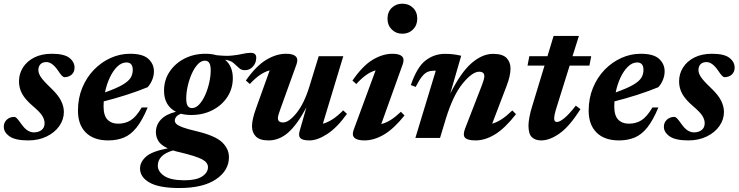

<svg xmlns="http://www.w3.org/2000/svg" viewBox="-26 -730 3908 1016"><path d="M50 -111.5Q55.5 -111.5 63 -104.2Q70.5 -97 87.5 -73Q105 -48.5 121 -39Q137 -29.5 153 -29.5Q178 -29.5 194 -42Q210 -54.5 210 -78Q210 -97 197.8 -117Q185.5 -137 146.5 -170Q107.5 -203.5 91 -233.8Q74.5 -264 74.5 -299.5Q74.5 -339.5 95.5 -372.8Q116.5 -406 155.5 -425.8Q194.5 -445.5 248.5 -445.5Q313 -445.5 340.8 -424Q368.5 -402.5 368.5 -372Q368.5 -349 353.2 -335.2Q338 -321.5 314.5 -321.5Q310 -321.5 302.5 -328.5Q295 -335.5 281 -356.5Q250.5 -401.5 219.5 -401.5Q199 -401.5 188 -390Q177 -378.5 177 -359Q177 -342.5 190 -322.5Q203 -302.5 242.5 -265Q282 -227.5 297 -197Q312 -166.5 312 -137.5Q312 -97.5 287.8 -63Q263.5 -28.5 220.8 -7.8Q178 13 123.5 13Q55 13 24.5 -8.5Q-6 -30 -6 -59Q-6 -82 10 -96.8Q26 -111.5 50 -111.5Z M755.5 -161.5Q727 -93 696.5 -55Q666 -17 629.5 -2Q593 13 547 13Q470 13 428.2 -28.5Q386.5 -70 386.5 -144.5Q386.5 -210 409.2 -265.2Q432 -320.5 471 -360.8Q510 -401 559.2 -423.2Q608.5 -445.5 662 -445.5Q730 -445.5 759.2 -418.5Q788.5 -391.5 788.5 -352.5Q788.5 -329 779.2 -306.8Q770 -284.5 755 -268.5Q704 -247.5 644 -228.2Q584 -209 523 -193.5Q522 -180.5 522 -168Q522 -118 543 -96.8Q564 -75.5 599 -75.5Q637 -75.5 666 -93.8Q695 -112 724 -161.5ZM643 -399.5Q617 -399.5 594.2 -377.2Q571.5 -355 554.8 -319Q538 -283 529.5 -241Q590 -262.5 621.8 -281Q653.5 -299.5 665 -318.2Q676.5 -337 676.5 -360Q676.5 -399.5 643 -399.5Z M924 265Q816 265 765.5 236.2Q715 207.5 715 161.5Q715 128 746 99.5Q777 71 862 55Q826 38.5 812.5 16.8Q799 -5 799 -31Q799 -69.5 826 -97.8Q853 -126 905 -138.5Q842 -171 842 -250.5Q842 -306 871.2 -350.2Q900.5 -394.5 950.2 -420Q1000 -445.5 1062 -445.5Q1093.5 -445.5 1119 -438Q1169.5 -432.5 1202.5 -436Q1235.5 -439.5 1258.2 -445Q1281 -450.5 1301 -450.5Q1330 -450.5 1330 -424.5Q1330 -397.5 1312.8 -378Q1295.5 -358.5 1269.5 -358.5Q1250.5 -358.5 1238 -370.8Q1225.5 -383 1209.8 -396.5Q1194 -410 1165 -414Q1206 -379.5 1206 -316.5Q1206 -261 1177 -216.8Q1148 -172.5 1098.2 -147Q1048.5 -121.5 986 -121.5Q956.5 -121.5 932 -128Q915 -122.5 907 -112.5Q899 -102.5 899 -91.5Q899 -82.5 907.5 -74Q916 -65.5 940.8 -56.2Q965.5 -47 1014.5 -35.5Q1113 -12 1149.2 22.8Q1185.5 57.5 1185.5 101.5Q1185.5 172.5 1116.8 218.8Q1048 265 924 265ZM989.5 -158Q1010 -158 1028 -177.2Q1046 -196.5 1059.8 -227.2Q1073.5 -258 1081.2 -292.8Q1089 -327.5 1089 -358Q1089 -385.5 1081.2 -397.2Q1073.5 -409 1058.5 -409Q1038.5 -409 1020.5 -389.8Q1002.5 -370.5 988.8 -339.8Q975 -309 967.2 -274.2Q959.5 -239.5 959.5 -209Q959.5 -181.5 967.2 -169.8Q975 -158 989.5 -158ZM809 147Q809 178 843.2 201Q877.5 224 950 224Q1012.5 224 1043.5 203.8Q1074.5 183.5 1074.5 154.5Q1074.5 129.5 1042.8 112.8Q1011 96 925 75.5Q905.5 71.5 889.5 66Q809 89.5 809 147Z M1559.5 -36.5 1595.5 -162Q1545.5 -68.5 1498.2 -27.8Q1451 13 1395.5 13Q1348.5 13 1328 -7.8Q1307.5 -28.5 1307.5 -62.5Q1307.5 -97.5 1329 -157L1401 -357.5Q1351 -345 1296 -285.5L1275 -304Q1329 -381 1382.5 -413.2Q1436 -445.5 1487.5 -445.5Q1563 -445.5 1543 -389.5L1457.5 -152.5Q1451 -134 1447.8 -123.2Q1444.5 -112.5 1444.5 -105Q1444.5 -82 1472 -82Q1503 -82 1543.5 -132.5Q1584 -183 1611.5 -273L1660.5 -432.5H1790.5L1682.5 -75.5Q1707 -81.5 1733.8 -98.8Q1760.5 -116 1790 -146L1810 -127.5Q1758.5 -55.5 1706.2 -21.2Q1654 13 1611.5 13Q1576.5 13 1564.2 1.8Q1552 -9.5 1559.5 -36.5Z M2024.5 -631Q2024.5 -666.5 2047 -688.5Q2069.5 -710.5 2103 -710.5Q2137 -710.5 2159.5 -688.5Q2182 -666.5 2182 -631Q2182 -596.5 2159.5 -574Q2137 -551.5 2103 -551.5Q2069.5 -551.5 2047 -574Q2024.5 -596.5 2024.5 -631ZM1845.5 -43 1961.5 -357.5Q1936 -350.5 1911.2 -332.8Q1886.5 -315 1859.5 -285.5L1839 -303.5Q1893 -382 1946.2 -413.8Q1999.5 -445.5 2050.5 -445.5Q2125.5 -445.5 2105 -389.5L1991.5 -73.5Q2016.5 -79.5 2041.8 -95.5Q2067 -111.5 2095.5 -138.5L2114.5 -119Q2058 -48.5 2005.8 -17.8Q1953.5 13 1903 13Q1824.5 13 1845.5 -43Z M2173.5 -270 2148 -280Q2180.5 -375 2226 -410Q2271.5 -445 2328 -445Q2352.5 -445 2371.5 -442.8Q2390.5 -440.5 2414.5 -435L2356.5 -234.5Q2412.5 -346.5 2469.2 -395.8Q2526 -445 2583 -445Q2633.5 -445 2654.5 -423.2Q2675.5 -401.5 2675.5 -367.5Q2675.5 -329.5 2655 -276L2578.5 -75.5Q2603.5 -82.5 2629.2 -99.5Q2655 -116.5 2685 -145.5L2704.5 -126Q2646.5 -51.5 2594 -19.2Q2541.5 13 2490.5 13Q2447.5 13 2434.8 -1.2Q2422 -15.5 2435 -49.5L2523.5 -277.5Q2537 -312.5 2537 -326.5Q2537 -350.5 2509.5 -350.5Q2473.5 -350.5 2422.5 -288.5Q2371.5 -226.5 2333 -101L2302.5 0H2172L2280 -356H2272.5Q2253 -356 2237.8 -350Q2222.5 -344 2207.5 -325.5Q2192.5 -307 2173.5 -270Z M2923.5 -175.5Q2912 -140 2909.2 -125.2Q2906.5 -110.5 2906.5 -102.5Q2906.5 -84.5 2921.5 -84.5Q2935.5 -84.5 2960.8 -105.2Q2986 -126 3021 -171L3045.5 -152.5Q2988.5 -62 2936 -24.5Q2883.5 13 2837.5 13Q2807 13 2788.8 -3.8Q2770.5 -20.5 2770.5 -65.5Q2770.5 -83 2775.5 -110.5Q2780.5 -138 2791.5 -172.5L2855.5 -383H2765.5L2775 -432.5H2871L2903.5 -540H3037.5L3003.5 -432.5H3102.5L3093 -383H2988.5Z M3458 -161.5Q3429.5 -93 3399 -55Q3368.5 -17 3332 -2Q3295.5 13 3249.5 13Q3172.5 13 3130.8 -28.5Q3089 -70 3089 -144.5Q3089 -210 3111.8 -265.2Q3134.5 -320.5 3173.5 -360.8Q3212.5 -401 3261.8 -423.2Q3311 -445.5 3364.5 -445.5Q3432.5 -445.5 3461.8 -418.5Q3491 -391.5 3491 -352.5Q3491 -329 3481.8 -306.8Q3472.5 -284.5 3457.5 -268.5Q3406.5 -247.5 3346.5 -228.2Q3286.5 -209 3225.5 -193.5Q3224.5 -180.5 3224.5 -168Q3224.5 -118 3245.5 -96.8Q3266.5 -75.5 3301.5 -75.5Q3339.5 -75.5 3368.5 -93.8Q3397.5 -112 3426.5 -161.5ZM3345.5 -399.5Q3319.5 -399.5 3296.8 -377.2Q3274 -355 3257.2 -319Q3240.5 -283 3232 -241Q3292.5 -262.5 3324.2 -281Q3356 -299.5 3367.5 -318.2Q3379 -337 3379 -360Q3379 -399.5 3345.5 -399.5Z M3543 -111.5Q3548.5 -111.5 3556 -104.2Q3563.5 -97 3580.5 -73Q3598 -48.5 3614 -39Q3630 -29.5 3646 -29.5Q3671 -29.5 3687 -42Q3703 -54.5 3703 -78Q3703 -97 3690.8 -117Q3678.5 -137 3639.5 -170Q3600.5 -203.5 3584 -233.8Q3567.5 -264 3567.5 -299.5Q3567.5 -339.5 3588.5 -372.8Q3609.5 -406 3648.5 -425.8Q3687.5 -445.5 3741.5 -445.5Q3806 -445.5 3833.8 -424Q3861.5 -402.5 3861.5 -372Q3861.5 -349 3846.2 -335.2Q3831 -321.5 3807.5 -321.5Q3803 -321.5 3795.5 -328.5Q3788 -335.5 3774 -356.5Q3743.5 -401.5 3712.5 -401.5Q3692 -401.5 3681 -390Q3670 -378.5 3670 -359Q3670 -342.5 3683 -322.5Q3696 -302.5 3735.5 -265Q3775 -227.5 3790 -197Q3805 -166.5 3805 -137.5Q3805 -97.5 3780.8 -63Q3756.5 -28.5 3713.8 -7.8Q3671 13 3616.5 13Q3548 13 3517.5 -8.5Q3487 -30 3487 -59Q3487 -82 3503 -96.8Q3519 -111.5 3543 -111.5Z"/></svg>

Font: Newsreader Text
Style: Bold Italic
Weight: 700
Italic angle: -17°
Designer: Hugues Gentile
Foundry: Production Type
Version: Version 1.001